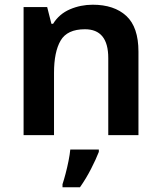

<svg xmlns="http://www.w3.org/2000/svg" viewBox="-20 -573 684 814"><path d="M373 -553Q464 -553 515.5 -505.5Q567 -458 567 -354V0H439V-327Q439 -449 340 -449Q265 -449 237 -401Q209 -353 209 -264V0H80V-543H180L198 -472H205Q231 -514 276.5 -533.5Q322 -553 373 -553ZM399 71Q387 102 366 143Q345 184 319 221H245V208Q251 190 258 163.5Q265 137 270.5 109.5Q276 82 278 61H399Z"/></svg>

Font: Noto Sans Lisu SemiBold
Style: Regular
Weight: 600
Designer: Monotype Design Team. David Williams.
Foundry: Monotype Imaging Inc.
Version: Version 2.102; ttfautohint (v1.8.4.7-5d5b)